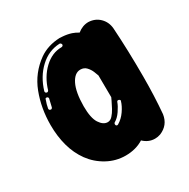

<svg xmlns="http://www.w3.org/2000/svg" viewBox="-142 -742 857 872"><g transform="rotate(-30 286.0 -306.5)"><path d="M428.7 0Q395 0 368.8 -25.2Q328.7 0 274.8 0Q224.3 0 179.5 -24.5Q134.7 -49 105 -89.6Q75.7 -130.2 61.9 -180.9Q48 -231.7 48 -290.6Q48 -378.2 77.2 -454.7Q106.4 -531.2 173.8 -579.2Q218.8 -610.4 280.7 -612.9L296.5 -611.9Q319.3 -610.4 341.1 -603.5Q357.4 -598 372.3 -588.6Q399.5 -610.4 430.2 -610.4Q465.3 -608.9 488.6 -585.9Q511.9 -562.9 514.9 -528.7Q522.8 -409.9 522.8 -270.8Q522.8 -168.8 514.9 -78.2Q506.9 -25.2 457.4 -5Q443.6 0 428.7 0ZM109.4 -427.2Q111.9 -427.2 113.9 -429Q115.8 -430.7 116.8 -432.2Q135.1 -494.1 176.5 -533.2Q217.8 -572.3 267.8 -572.3Q271.3 -572.3 274.3 -574.8Q277.2 -577.2 277.2 -580.7Q277.2 -584.2 274.3 -587.4Q271.3 -590.6 267.8 -590.6Q209.4 -588.1 164.6 -546Q119.8 -504 100 -438.1V-435.6Q100 -430.2 105.9 -427.7ZM280.2 -172.3Q294.1 -172.3 305.4 -184.9Q316.8 -197.5 326.2 -214.6Q335.6 -231.7 343.1 -248Q347 -256.4 350 -262.9L349 -377.2Q346.5 -384.7 340.3 -400Q334.2 -415.3 322 -428.5Q309.9 -441.6 290.6 -441.6Q260.4 -441.6 240.8 -402.5Q221.3 -363.4 220.8 -289.6Q220.8 -227.7 238.9 -200Q256.9 -172.3 280.2 -172.3ZM84.7 -351Q90.1 -351 93.1 -357.4L102.5 -397.5L103 -400Q103 -403.5 100.2 -405.9Q97.5 -408.4 94.1 -408.4Q91.1 -408.4 89.1 -406.9Q87.1 -405.4 87.1 -402.5Q79.2 -381.7 75.7 -361.4V-359.4Q75.7 -356.9 77.2 -354.7Q78.7 -352.5 81.7 -352ZM310.4 -138.6 314.9 -140.1Q338.6 -154 355.7 -178.5Q372.8 -203 379.2 -225.2L380.2 -227.2Q380.2 -230.2 377.2 -232.9Q374.3 -235.6 369.8 -235.6Q364.9 -235.6 362.9 -230.2Q356.4 -211.9 340.8 -189.1Q325.2 -166.3 305.9 -155.4Q302.5 -152.5 302.5 -147.5L303.5 -143.6Q304 -141.1 306.2 -139.9Q308.4 -138.6 310.4 -138.6Z"/></g></svg>

Font: AKL FREE 002
Style: Regular
Weight: 400
Designer: AKL
Foundry: AKL
Version: Version 1.00;August 17, 2024;FontCreator 13.0.0.2675 64-bit